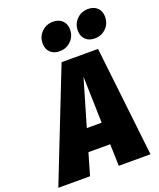

<svg xmlns="http://www.w3.org/2000/svg" viewBox="-227 -1042 946 1143"><g transform="rotate(-20 246.0 -470.0)"><path d="M324 0 320 -138H182L142 0H-59L215 -696H446L525 0ZM222 -276H316L308 -570ZM147 -839Q147 -882 176.5 -911Q206 -940 248 -940Q286 -940 307.5 -918.5Q329 -897 329 -862Q329 -819 299.5 -790Q270 -761 227 -761Q190 -761 168.5 -782.5Q147 -804 147 -839ZM370 -839Q370 -882 399 -911Q428 -940 471 -940Q508 -940 529.5 -918.5Q551 -897 551 -862Q551 -819 522 -790Q493 -761 450 -761Q413 -761 391.5 -782.5Q370 -804 370 -839Z"/></g></svg>

Font: Fira Sans Condensed Black
Style: Italic
Weight: 900
Width: 3
Italic angle: -8°
Designer: Carrois Corporate & Edenspiekermann AG
Foundry: Carrois Corporate GbR & Edenspiekermann AG
Version: Version 4.203